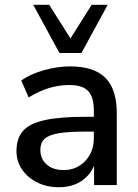

<svg xmlns="http://www.w3.org/2000/svg" viewBox="-20 -775 577 804"><path d="M227 9Q176 9 136 -11Q96 -31 72.5 -65Q49 -99 49 -142Q49 -196 76.5 -227Q104 -258 167.5 -272Q231 -286 339 -286H373V-312Q373 -369 349 -394Q325 -419 270 -419Q228 -419 186 -406.5Q144 -394 100 -367L69 -438Q107 -465 164 -481Q221 -497 273 -497Q373 -497 421 -449.5Q469 -402 469 -301V0H374V-81Q356 -39 318 -15Q280 9 227 9ZM247 -63Q301 -63 337 -101Q373 -139 373 -197V-224H340Q267 -224 225.5 -217Q184 -210 166.5 -193.5Q149 -177 149 -148Q149 -110 175 -86.5Q201 -63 247 -63ZM229 -553 119 -755H186L275 -614L364 -755H431L321 -553Z"/></svg>

Font: Nunito Sans SemiBold
Style: Regular
Weight: 600
Designer: Vernon Adams
Foundry: Vernon Adams
Version: Version 3.101; ttfautohint (v1.8.4.7-5d5b);gftools[0.9.27]